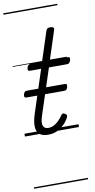

<svg xmlns="http://www.w3.org/2000/svg" viewBox="-129 -934 669 1358"><g transform="rotate(-10 205.0 -255.0)"><path d="M164 16Q126 16 104.5 -1Q83 -18 80.5 -53.5Q78 -89 95 -143L196 -452H116Q105 -452 102.5 -458.5Q100 -465 103 -477Q107 -489 113.5 -494.5Q120 -500 130 -500H211L279 -709Q283 -721 289.5 -725.5Q296 -730 310 -730Q326 -730 332 -724Q338 -718 334 -706L267 -500H396Q407 -500 409 -494Q411 -488 408 -476Q404 -463 398 -457.5Q392 -452 381 -452H252L145 -126Q128 -75 137.5 -53Q147 -31 173 -31Q205 -31 232.5 -52.5Q260 -74 278 -102Q282 -109 289 -112.5Q296 -116 307 -109Q318 -103 319 -95.5Q320 -88 315 -80Q302 -55 280 -33Q258 -11 229.5 2.5Q201 16 164 16ZM60 -270Q47 -270 45 -276.5Q43 -283 45 -294Q48 -305 53.5 -311Q59 -317 72 -317H341Q354 -317 355.5 -310Q357 -303 355 -293Q352 -282 346.5 -276Q341 -270 329 -270ZM0 365H388V375H0ZM0 -20H388V0H0ZM0 -505H388V-500H0ZM0 -885H388V-875H0Z"/></g></svg>

Font: Playwrite DK Loopet Guides
Style: Regular
Weight: 400
Designer: Veronika Burian, José Scaglione
Foundry: TypeTogether
Version: Version 1.003